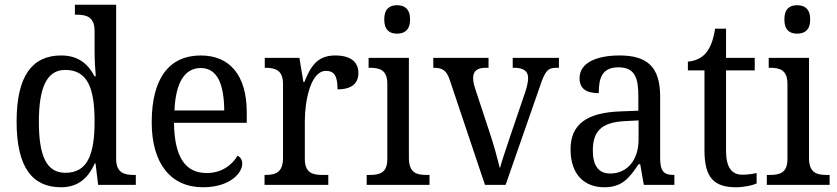

<svg xmlns="http://www.w3.org/2000/svg" viewBox="-20 -780 3532 810"><path d="M237 10C310 10 352 -29 380 -91H383L394 0H553V-42H545C504 -42 470 -51 470 -110V-760H296V-718H304C344 -718 379 -709 379 -650V-566C379 -532 381 -490 384 -458H379C352 -510 310 -546 238 -546C116 -546 50 -460 50 -267C50 -75 116 10 237 10ZM256 -51C176 -51 144 -122 144 -266C144 -408 176 -485 255 -485C350 -485 379 -408 379 -267C379 -126 348 -51 256 -51Z M836 10C949 10 1002 -49 1002 -90C1002 -107 992 -119 982 -123C960 -85 916 -50 852 -50C763 -50 716 -115 714 -262H1021V-306C1021 -464 948 -546 827 -546C695 -546 620 -451 620 -264C620 -91 700 10 836 10ZM926 -314H716C721 -430 758 -493 827 -493C899 -493 925 -421 926 -314Z M1096 0H1365V-42H1340C1300 -42 1266 -50 1266 -109V-270C1266 -353 1290 -481 1355 -481C1391 -481 1404 -458 1404 -403C1467 -403 1492 -431 1492 -472C1492 -518 1460 -546 1394 -546C1315 -546 1289 -495 1264 -434H1260L1243 -536H1097V-494H1100C1140 -494 1174 -485 1174 -426V-114C1174 -51 1141 -42 1099 -42H1096Z M1655 -638C1686 -638 1710 -653 1710 -698C1710 -743 1686 -758 1655 -758C1624 -758 1601 -743 1601 -698C1601 -653 1624 -638 1655 -638ZM1527 0H1792V-42H1780C1737 -42 1705 -51 1705 -114V-536H1535V-494H1541C1582 -494 1614 -485 1614 -426V-109C1614 -50 1581 -42 1539 -42H1527Z M1878 -441 2026 0H2113L2258 -416C2279 -480 2291 -494 2327 -494H2338V-536H2143V-494H2150C2188 -494 2208 -480 2208 -451C2208 -435 2204 -418 2197 -395L2133 -207C2116 -155 2096 -98 2089 -70C2080 -105 2063 -171 2046 -220L1984 -408C1979 -424 1976 -437 1976 -451C1976 -480 1993 -494 2029 -494H2041V-536H1808V-494C1847 -494 1864 -484 1878 -441Z M2529 10C2606 10 2635 -30 2674 -87H2681L2696 0H2825V-42H2822C2780 -42 2765 -58 2765 -114V-373C2765 -500 2708 -546 2594 -546C2498 -546 2425 -516 2425 -450C2425 -406 2453 -387 2506 -387C2506 -451 2520 -496 2589 -496C2662 -496 2673 -446 2673 -373V-313L2597 -310C2456 -305 2387 -256 2387 -150C2387 -41 2448 10 2529 10ZM2554 -48C2504 -48 2481 -83 2481 -145C2481 -223 2514 -264 2616 -269L2674 -272V-191C2674 -106 2627 -48 2554 -48Z M3085 10C3119 10 3155 2 3172 -6V-50C3153 -46 3135 -43 3111 -43C3068 -43 3043 -73 3043 -143V-483H3164V-536H3043V-659H2997C2988 -606 2976 -577 2956 -554C2936 -532 2908 -522 2882 -520V-483H2952V-145C2952 -30 2993 10 3085 10Z M3343 -638C3374 -638 3398 -653 3398 -698C3398 -743 3374 -758 3343 -758C3312 -758 3289 -743 3289 -698C3289 -653 3312 -638 3343 -638ZM3215 0H3480V-42H3468C3425 -42 3393 -51 3393 -114V-536H3223V-494H3229C3270 -494 3302 -485 3302 -426V-109C3302 -50 3269 -42 3227 -42H3215Z"/></svg>

Font: Noto Serif Ethiopic SmCn
Style: Regular
Weight: 400
Width: 4
Designer: Monotype Design Team
Foundry: Monotype Imaging Inc.
Version: Version 2.102